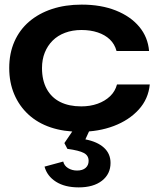

<svg xmlns="http://www.w3.org/2000/svg" viewBox="-20 -562 685 832"><path d="M327 9Q256 9 199.5 -10Q143 -29 103 -66Q63 -103 41.5 -154Q20 -205 20 -267Q20 -331 42.5 -382Q65 -433 106.5 -468.5Q148 -504 205.5 -523Q263 -542 334 -542Q418 -542 482 -516.5Q546 -491 583.5 -446Q621 -401 626 -341H485Q477 -371 456 -391Q435 -411 403.5 -421.5Q372 -432 333 -432Q294 -432 262 -420Q230 -408 208 -386Q186 -364 174 -334Q162 -304 162 -267Q162 -214 182.5 -176.5Q203 -139 241 -120Q279 -101 332 -101Q371 -101 403 -112.5Q435 -124 457 -145Q479 -166 487 -196H629Q623 -133 581 -87Q539 -41 473 -16Q407 9 327 9ZM321 250Q261 250 222.5 225.5Q184 201 173 160L254 138Q258 156 275 166.5Q292 177 314 177Q338 177 351 165.5Q364 154 364 135Q364 112 343.5 101Q323 90 272 83L259 58L310 -17H377L350 42Q402 52 430.5 78Q459 104 459 144Q459 192 422 221Q385 250 321 250Z"/></svg>

Font: Mona Sans Expanded SemiBold
Style: Regular
Weight: 600
Width: 7
Designer: Deni Anggara
Foundry: GitHub
Version: Version 2.000